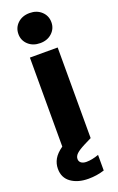

<svg xmlns="http://www.w3.org/2000/svg" viewBox="-197 -847 682 1111"><g transform="rotate(-20 144.5 -292.0)"><path d="M148 -616Q103 -616 74.5 -642.5Q46 -669 46 -708Q46 -748 74.5 -774.5Q103 -801 148 -801Q192 -801 220.5 -774.5Q249 -748 249 -708Q249 -669 220.5 -642.5Q192 -616 148 -616ZM120 88Q120 103 131.5 112Q143 121 164 121Q198 121 240 106V202Q193 217 142 217Q77 217 35.5 187.5Q-6 158 -6 103Q-6 71 9.5 43.5Q25 16 62 -10V-558H233V0L187 23Q150 42 135 56.5Q120 71 120 88Z"/></g></svg>

Font: Fz Poppins
Style: Bold
Weight: 700
Designer: Ninad Kale (Devanagari), Jonny Pinhorn (Latin)
Foundry: Indian Type Foundry
Version: Vit hóa bi Vntype.Com & FontZin.Com